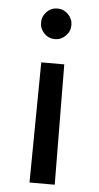

<svg xmlns="http://www.w3.org/2000/svg" viewBox="-52 -545 401 781"><g transform="rotate(5 148.0 -154.5)"><path d="M198 -288 202 203H99L104 -288ZM151 -512Q176 -512 194.5 -493.5Q213 -475 213 -450Q213 -424 194.5 -405.5Q176 -387 151 -387Q125 -387 107 -405.5Q89 -424 89 -450Q89 -475 107 -493.5Q125 -512 151 -512Z"/></g></svg>

Font: Figtree Light Medium
Style: Regular
Weight: 500
Version: Version 2.001;gftools[0.9.30]